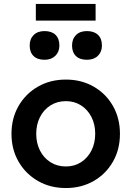

<svg xmlns="http://www.w3.org/2000/svg" viewBox="-20 -940 664 970"><path d="M313 10Q234 10 172 -25.5Q110 -61 74 -123Q38 -185 38 -264Q38 -343 74 -405Q110 -467 172 -502.5Q234 -538 313 -538Q391 -538 453 -502.5Q515 -467 550.5 -405Q586 -343 586 -264Q586 -185 550.5 -123Q515 -61 453 -25.5Q391 10 313 10ZM313 -99Q356 -99 389.5 -120.5Q423 -142 442 -179.5Q461 -217 461 -264Q461 -312 442 -349Q423 -386 389.5 -407.5Q356 -429 313 -429Q269 -429 235 -407.5Q201 -386 182 -348.5Q163 -311 163 -264Q163 -217 182 -179.5Q201 -142 235 -120.5Q269 -99 313 -99ZM419 -638Q383 -638 363.5 -657Q344 -676 344 -710Q344 -743 364 -763Q384 -783 419 -783Q455 -783 475 -764Q495 -745 495 -710Q495 -678 474.5 -658Q454 -638 419 -638ZM205 -638Q169 -638 149.5 -657Q130 -676 130 -710Q130 -743 150 -763Q170 -783 205 -783Q241 -783 260.5 -764Q280 -745 280 -710Q280 -678 259.5 -658Q239 -638 205 -638ZM161 -836V-920H463V-836Z"/></svg>

Font: Lexend Deca Medium
Style: Regular
Weight: 500
Designer: Bonnie Shaver-Troup, Thomas Jockin
Foundry: Lexend
Version: Version 1.008; ttfautohint (v1.8.4.7-5d5b)